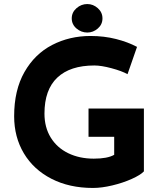

<svg xmlns="http://www.w3.org/2000/svg" viewBox="-20 -922 802 950"><path d="M440 8Q323 8 234.5 -37.5Q146 -83 98 -163.5Q50 -244 50 -347Q50 -476 101 -565.5Q152 -655 238 -699.5Q324 -744 428 -744Q495 -744 554 -729Q613 -714 658 -690L611 -555Q582 -571 531.5 -584.5Q481 -598 447 -598Q327 -598 263.5 -538Q200 -478 200 -360Q200 -292 231 -241.5Q262 -191 317.5 -164Q373 -137 444 -137Q512 -137 545 -156V-245H418V-385H692V-74Q675 -56 631.5 -36.5Q588 -17 535.5 -4.5Q483 8 440 8ZM412 -902Q441 -902 464 -881.5Q487 -861 487 -831Q487 -801 464 -781Q441 -761 412 -761Q382 -761 358.5 -781Q335 -801 335 -831Q335 -861 358.5 -881.5Q382 -902 412 -902Z"/></svg>

Font: Josefin Sans
Style: Bold
Weight: 700
Designer: Santiago Orozco
Foundry: Typemade
Version: Version 2.000